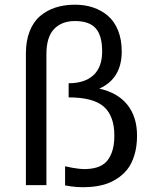

<svg xmlns="http://www.w3.org/2000/svg" viewBox="-20 -785 658 814"><path d="M89.8 0V-558.1Q89.8 -611.8 105.7 -652.3Q121.6 -692.9 150.1 -717Q178.7 -741.2 215.8 -753.2Q252.9 -765.1 297.9 -765.1Q339.4 -765.1 374.5 -753.4Q409.7 -741.7 437.3 -718.3Q464.8 -694.8 480.5 -656Q496.1 -617.2 496.1 -566.9Q496.1 -451.7 400.9 -409.2Q479 -392.1 520 -340.8Q561 -289.6 561 -210Q561 -163.6 549.6 -126.5Q538.1 -89.4 519 -65.9Q500 -42.5 473.9 -26.1Q447.8 -9.8 420.2 -2.2Q392.6 5.4 362.1 7.6Q331.5 9.8 305.9 7.8Q280.3 5.9 255.9 1V-80.1Q290.5 -71.8 318.8 -69.1Q347.2 -66.4 375.2 -71.5Q403.3 -76.7 422.4 -91.6Q441.4 -106.4 453.1 -136.2Q464.8 -166 464.8 -210Q464.8 -293 420.4 -332.5Q376 -372.1 271 -372.1V-432.1Q339.4 -432.1 376.2 -466.3Q413.1 -500.5 413.1 -566.9Q413.1 -634.3 385.7 -665Q358.4 -695.8 297.9 -695.8Q241.2 -695.8 209 -661.6Q176.8 -627.4 176.8 -556.2V0Z"/></svg>

Font: Standard
Style: Regular
Weight: 400
Designer: Bryce Wilner
Version: Version 2.000;PS 2.0;hotconv 16.6.51;makeotf.lib2.5.65220 DE